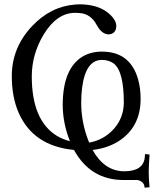

<svg xmlns="http://www.w3.org/2000/svg" viewBox="-20 -679 716 882"><path d="M549.8 107.9Q637.7 107.9 645 44.9Q646 37.1 646 28.8L667 30.8Q663.1 86.9 663.1 112.8Q663.1 143.1 667 181.2L644 183.1Q644 161.6 623 151.4Q616.2 148.4 609.9 147.9H544.9Q395.5 147 319.8 9.8Q132.3 -8.3 65.4 -161.6Q34.2 -233.9 34.2 -329.1Q34.2 -460 127 -558.6Q212.9 -649.9 326.2 -658.2Q335.9 -658.7 345.2 -659.2Q427.7 -658.7 475.1 -621.1Q513.2 -590.3 514.2 -561Q514.2 -530.8 490.7 -522.9Q485.4 -521.5 480 -521Q450.2 -521 428.2 -557.6Q425.8 -561.5 423.8 -564.9Q397 -615.2 346.2 -619.1Q337.4 -619.6 325.2 -620.1Q240.7 -620.1 179.7 -519Q126 -428.7 126 -328.1Q126 -125.5 241.7 -54.7Q269 -38.6 301.3 -30.3Q268.6 -112.3 268.1 -195.8Q268.1 -364.7 360.4 -419.9Q398.4 -441.9 448.2 -441.9Q578.1 -441.9 614.3 -314.9Q626 -273.4 626 -225.1Q626 -94.7 523.9 -29.8Q472.2 2.4 405.3 9.8Q459.5 106.9 549.8 107.9ZM389.6 -23.9Q457 -35.6 503.9 -87.9Q548.3 -138.7 548.8 -208Q548.8 -352.1 502 -387.7Q480 -403.3 448.2 -403.8Q373 -403.8 356.9 -273.9Q353 -242.7 353 -207Q353 -114.7 388.7 -25.9Q389.2 -24.4 389.6 -23.9Z"/></svg>

Font: Linux Libertine Display O
Style: Regular
Weight: 400
Designer: Philipp H. Poll
Foundry: Philipp H. Poll
Version: Version 5.0.9